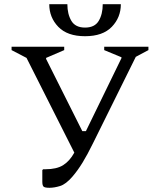

<svg xmlns="http://www.w3.org/2000/svg" viewBox="-20 -882 750 912"><path d="M324 -43Q293 -7 265.5 1.5Q238 10 215 10Q192 10 186.5 4Q181 -2 181 -19V-74L185 -78H195Q249 -78 280 -97.5Q311 -117 333 -157L106 -607L35 -644V-660H285V-644L199 -607V-602L371 -259H388L557 -606V-610L475 -644V-660H685V-644L625 -612L422 -202Q395 -147 372 -109.5Q349 -72 324 -43ZM384 -710Q300 -710 257 -754.5Q214 -799 214 -862H300Q300 -815 319 -783Q338 -751 384 -751Q430 -751 449 -783Q468 -815 468 -862H554Q554 -799 511 -754.5Q468 -710 384 -710Z"/></svg>

Font: Spectral
Style: Regular
Weight: 400
Designer: Jean-Baptiste Levee
Foundry: Production Type
Version: Version 2.001